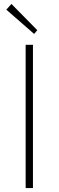

<svg xmlns="http://www.w3.org/2000/svg" viewBox="-20 -953 297 973"><path d="M110 0H147V-726H110ZM153 -781 169 -800 38 -933 12 -904Z"/></svg>

Font: Source Han Sans JP VF
Style: Regular
Weight: 250
Designer: Ryoko NISHIZUKA 西塚涼子 (kana, bopomofo & ideographs); Paul D. Hunt (Latin, Greek & Cyrillic); Sandoll Communications 산돌커뮤니
Foundry: Adobe
Version: Version 2.004;hotconv 1.0.118;makeotfexe 2.5.65603